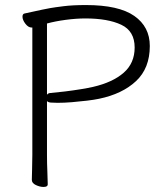

<svg xmlns="http://www.w3.org/2000/svg" viewBox="-20 -729 640 760"><path d="M108 -620V-116Q108 -87 107 -58Q106 -29 106 -17Q106 -4 122 3.5Q138 11 152 11Q169 11 169 1Q169 -16 167.5 -48.5Q166 -81 166 -115V-329Q170 -324 181 -323Q192 -322 208 -322Q234 -322 264.5 -324.5Q295 -327 324 -330.5Q353 -334 372 -338Q464 -357 518.5 -408Q573 -459 573 -547Q573 -623 511.5 -666Q450 -709 320 -709Q268 -709 232 -704.5Q196 -700 179 -697Q142 -690 120.5 -685Q99 -680 79 -676Q69 -675 69 -663Q69 -650 80.5 -635Q92 -620 105 -620ZM166 -354V-636Q199 -645 240.5 -650.5Q282 -656 318 -656Q407 -656 460 -631Q513 -606 513 -541Q513 -479 469.5 -441Q426 -403 348 -385Q331 -381 300.5 -376Q270 -371 237.5 -367Q205 -363 181 -361Q171 -361 166 -354Z"/></svg>

Font: Klee One
Style: Regular
Weight: 400
Designer: Fontworks Inc.
Foundry: Fontworks Inc.
Version: Version 1.100